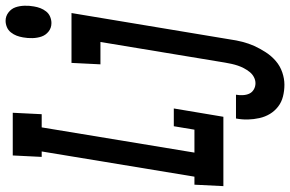

<svg xmlns="http://www.w3.org/2000/svg" viewBox="-218 -608 1013 670"><g transform="rotate(-90 288.0 -273.5)"><path d="M-27 0 -22 -101H6L94 -634H75L80 -735H229L224 -634H178L90 -101H170L182 -173H244L215 0ZM542 -600Q525 -600 512.5 -610Q500 -620 495 -634.5Q490 -649 489.5 -666Q489 -683 492 -699Q494 -711 498 -721.5Q502 -732 509.5 -741.5Q517 -751 528 -755.5Q539 -760 550 -760Q566 -760 579 -750Q592 -740 597 -725.5Q602 -711 602.5 -694Q603 -677 600 -661Q598 -649 594 -638.5Q590 -628 582.5 -618.5Q575 -609 564 -604.5Q553 -600 542 -600ZM327 213Q306 213 286 208Q266 203 250.5 191Q235 179 225 162.5Q215 146 210.5 126Q206 106 205.5 85.5Q205 65 209 44Q209 44 209 44Q209 44 209 44H292Q292 44 292 44Q292 44 292 44Q290 55 290.5 67.5Q291 80 295.5 90Q300 100 310 106Q320 112 332 112Q343 112 353.5 106.5Q364 101 371.5 91.5Q379 82 384.5 71.5Q390 61 393.5 50.5Q397 40 399.5 29Q402 18 404 6L476 -429H398L403 -530H577L485 23Q482 45 476.5 66.5Q471 88 462 108Q453 128 440 148Q427 168 409.5 183Q392 198 370 205.5Q348 213 327 213Z"/></g></svg>

Font: Iosevka Slab Extended
Style: Bold Italic
Weight: 700
Width: 7
Italic angle: -9°
Monospace: yes
Designer: Belleve Invis
Foundry: Belleve Invis
Version: Version 11.1.0; ttfautohint (v1.8.3)